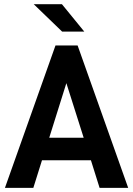

<svg xmlns="http://www.w3.org/2000/svg" viewBox="-20 -911 645 931"><path d="M420.9 -133.8H183.6L141.6 0H3.9L249 -690.4H356.4L601.6 0H462.9ZM385.7 -243.2 301.8 -507.8 218.8 -243.2ZM143.6 -890.6H280.3L388.7 -757.8H281.2Z"/></svg>

Font: DINish
Style: Bold
Weight: 700
Designer: Bert Driehuis
Foundry: Playbeing
Version: Version 3.008; git-95204e4c-release